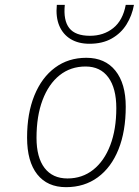

<svg xmlns="http://www.w3.org/2000/svg" viewBox="-20 -762 574 794"><path d="M253 12Q176 12 134 -41Q92 -94 92 -193Q92 -293 122.2 -367.2Q152.5 -441.5 207.5 -482.2Q262.5 -523 337 -523Q414.5 -523 457.2 -469.8Q500 -416.5 500 -321Q500 -219 470 -144.2Q440 -69.5 384.5 -28.8Q329 12 253 12ZM259 -24Q320 -24 365.5 -60Q411 -96 436 -161.5Q461 -227 461 -315Q461 -397 428 -442Q395 -487 334 -487Q272 -487 226.5 -450.8Q181 -414.5 156 -348.2Q131 -282 131 -192Q131 -111 164.2 -67.5Q197.5 -24 259 -24ZM350 -581Q304.5 -581 272.5 -600.2Q240.5 -619.5 225.2 -655.5Q210 -691.5 215 -742H248Q241.5 -677.5 266.5 -645.8Q291.5 -614 352 -614Q408.5 -614 448.2 -645.8Q488 -677.5 500 -742H534Q526 -697.5 503.2 -661Q480.5 -624.5 442.2 -602.8Q404 -581 350 -581Z"/></svg>

Font: Overpass Thin
Style: Italic
Weight: 250
Italic angle: -10°
Designer: Delve Withrington, Dave Bailey, Thomas Jockin
Foundry: Delve Fonts LLC
Version: Version 4.000